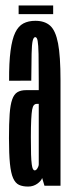

<svg xmlns="http://www.w3.org/2000/svg" viewBox="-20 -683 258 706"><path d="M83.5 3Q93.5 3 101.8 0.2Q110 -2.5 116.8 -7.2Q123.5 -12 128.2 -17.2Q133 -22.5 135 -28.5L143.5 0H202.5V-387.5Q202.5 -476.5 193.5 -523.5Q184.5 -570.5 164.5 -588.5Q144.5 -606.5 110 -606.5Q84.5 -606.5 66 -596.8Q47.5 -587 36 -563.2Q24.5 -539.5 18.8 -496.2Q13 -453 13.5 -386L95 -386.5Q95.5 -450.5 96.2 -485Q97 -519.5 100.2 -533Q103.5 -546.5 109.5 -546.5Q116 -546.5 118.5 -532.5Q121 -518.5 121.8 -484Q122.5 -449.5 122.5 -386.5V-351.5H75.5Q56.5 -351.5 44 -344Q31.5 -336.5 24.8 -317.2Q18 -298 15.5 -263.8Q13 -229.5 13 -175Q13 -117 16.5 -81.8Q20 -46.5 28.2 -28Q36.5 -9.5 50 -3.2Q63.5 3 83.5 3ZM108 -56.5Q104 -56.5 101.2 -61.2Q98.5 -66 96.8 -78.5Q95 -91 94.2 -115Q93.5 -139 93.5 -179Q93.5 -218.5 94.8 -243Q96 -267.5 98.2 -279.8Q100.5 -292 104.8 -296.5Q109 -301 115 -301H122.5V-78.5Q122.5 -74.5 120.2 -69.2Q118 -64 114.8 -60.2Q111.5 -56.5 108 -56.5ZM48.5 -631H175.5V-663H48.5Z"/></svg>

Font: Anybody UltraCondensed
Style: Regular
Weight: 400
Width: 1
Version: Version 1.113;gftools[0.9.25]